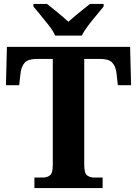

<svg xmlns="http://www.w3.org/2000/svg" viewBox="-20 -951 693 971"><path d="M154 0V-53H196Q218 -53 232.5 -64Q247 -75 247 -118V-653H167Q122 -653 105 -634Q88 -615 84 -582L77 -520H10L15 -714H638L643 -520H576L569 -582Q565 -615 548 -634Q531 -653 486 -653H406V-118Q406 -75 420.5 -64Q435 -53 457 -53H499V0ZM259 -771Q249 -794 228.5 -820.5Q208 -847 186.5 -873Q165 -899 149 -918V-931H218Q239 -915 271.5 -888Q304 -861 326 -841Q341 -855 361 -871.5Q381 -888 401 -904Q421 -920 435 -931H504V-918Q489 -899 467 -873Q445 -847 425 -820.5Q405 -794 394 -771Z"/></svg>

Font: Noto Serif Test
Style: Regular
Weight: 400
Version: Version 1.000